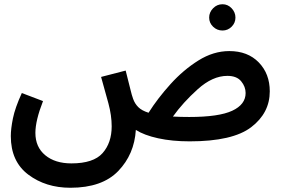

<svg xmlns="http://www.w3.org/2000/svg" viewBox="-20 -654 1332 906"><path d="M875 13Q1078 13 1165.5 -54Q1253 -121 1253 -223Q1253 -306 1201 -359.5Q1149 -413 1062 -413Q987 -413 916 -368.5Q845 -324 784.5 -257Q724 -190 681 -122Q649 -132 632.5 -148.5Q616 -165 608 -188Q602 -204 595 -233.5Q588 -263 573 -321L457 -291Q476 -224 491.5 -166.5Q507 -109 507 -58Q507 20 464 68.5Q421 117 317 117Q240 117 193.5 78.5Q147 40 147 -27Q147 -85 183 -177L83 -215Q51 -145 41 -95.5Q31 -46 31 -12Q31 108 113.5 170Q196 232 312 232Q462 232 538 153Q614 74 621 -41Q660 -16 726 -1.5Q792 13 875 13ZM1053 -296Q1097 -296 1118 -270.5Q1139 -245 1139 -215Q1139 -161 1076 -131.5Q1013 -102 873 -102Q830 -102 796 -104Q843 -170 913 -233Q983 -296 1053 -296ZM1030 -510Q1055 -510 1073 -528Q1091 -546 1091 -571Q1091 -596 1073 -615Q1055 -634 1030 -634Q1004 -634 985.5 -615Q967 -596 967 -571Q967 -546 985.5 -528Q1004 -510 1030 -510Z"/></svg>

Font: Noto Sans Arabic UI SemiCondensed Semi
Style: Regular
Weight: 600
Width: 4
Designer: Nadine Chahine - Monotype Design Team
Foundry: Monotype Imaging Inc.
Version: Version 1.900